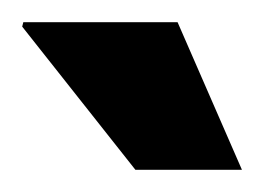

<svg xmlns="http://www.w3.org/2000/svg" viewBox="-20 -745 238 173"><path d="M198 -592H102L0 -721L1 -725H140Z"/></svg>

Font: Archivo ExtraCondensed Black
Style: Regular
Weight: 900
Width: 2
Designer: Hector Gatti
Foundry: Omnibus-Type
Version: Version 2.001; ttfautohint (v1.8.3)